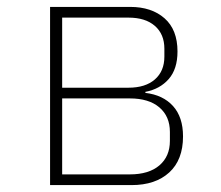

<svg xmlns="http://www.w3.org/2000/svg" viewBox="-20 -536 640 556"><path d="M125 -516H357Q419 -516 456.5 -483Q494 -450 494 -387Q494 -336 468.5 -307Q443 -278 401 -270V-267Q452 -261 481 -229Q510 -197 510 -141Q510 -73 470 -36.5Q430 0 361 0H125ZM356 -31Q411 -31 441.5 -57Q472 -83 472 -128V-154Q472 -199 441.5 -225Q411 -251 356 -251H160V-31ZM352 -282Q401 -282 428.5 -306Q456 -330 456 -372V-395Q456 -437 428.5 -461Q401 -485 352 -485H160V-282Z"/></svg>

Font: IBM Plex Mono ExtLt
Style: Regular
Weight: 200
Monospace: yes
Designer: Mike Abbink, Paul van der Laan, Pieter van Rosmalen
Foundry: Bold Monday
Version: Version 2.3